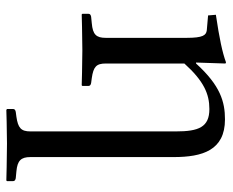

<svg xmlns="http://www.w3.org/2000/svg" viewBox="-82 -400 716 591"><g transform="rotate(90 275.5 -104.0)"><path d="M175 -439C175 -441 174 -442 171 -442C141 -431 99 -422 25 -411L27 -387L73 -383C88 -381 96 -371 96 -321V-72C96 -43 86 -32 51 -29L31 -27C26 -26 22 -24 22 -19V0L24 2C24 2 91 0 134 0C176 0 242 2 242 2L244 0V-19C244 -24 240 -26 235 -27L220 -29C185 -34 175 -43 175 -72V-314C229 -374 269 -391 315 -391C371 -391 384 -358 384 -288V160C384 189 373 198 339 203L324 205C319 206 315 208 315 213V232L318 234C318 234 381 232 421 232C465 232 535 234 535 234L537 232V213C537 208 533 206 528 205L507 203C474 200 463 189 463 160V-281C463 -370 442 -439 347 -439C293 -439 243 -425 175 -350H172Z"/></g></svg>

Font: Libertinus Math
Style: Regular
Weight: 400
Designer: Philipp H. Poll, Khaled Hosny
Foundry: Caleb Maclennan
Version: Version 7.050;RELEASE